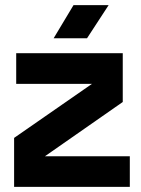

<svg xmlns="http://www.w3.org/2000/svg" viewBox="-20 -730 549 750"><path d="M35.1 0V-191.3L339.4 -402.5H43.3V-522.2H459.5V-331.6L155.5 -119.6H487.1V0ZM267.2 -710H404.4L319.9 -580.5H189.5Z"/></svg>

Font: TikTok Sans Light
Style: Regular
Weight: 300
Version: Version 4.000